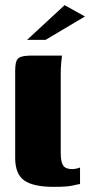

<svg xmlns="http://www.w3.org/2000/svg" viewBox="-20 -721 350 746"><path d="M189 5Q109 5 74 -20Q39 -45 39 -107V-443Q39 -470 43.5 -483Q48 -496 62.5 -500.5Q77 -505 104 -505H221Q220 -501 218 -479.5Q216 -458 216 -433V-127Q216 -92 225.5 -78Q235 -64 260 -64Q270 -64 279.5 -66.5Q289 -69 291 -70V-6Q283 -5 262 0Q241 5 189 5ZM85 -566 231 -701 310 -657 157 -566Z"/></svg>

Font: Genos Thin ExtraBold
Style: Regular
Weight: 800
Version: Version 1.010